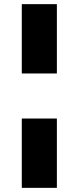

<svg xmlns="http://www.w3.org/2000/svg" viewBox="-20 -725 378 925"><path d="M85 -371V-705H254V-371ZM85 180V-154H254V180Z"/></svg>

Font: Nunito Sans 8pt Black
Style: Regular
Weight: 900
Version: Version 3.101;gftools[0.9.27]